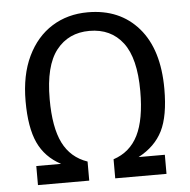

<svg xmlns="http://www.w3.org/2000/svg" viewBox="-51 -751 794 802"><g transform="rotate(-5 346.0 -350.5)"><path d="M615 0H400V-80Q470 -103 503 -169Q536 -235 536 -354Q536 -492 486 -557.5Q436 -623 346 -623Q258 -623 207 -558Q156 -493 156 -353Q156 -235 188.5 -169.5Q221 -104 291 -80V0H76V-80H180Q114 -115 84.5 -179Q55 -243 55 -353Q55 -463 92.5 -541Q130 -619 195.5 -660Q261 -701 346 -701Q480 -701 558.5 -610.5Q637 -520 637 -354Q637 -241 606 -179Q575 -117 505 -80H615Z"/></g></svg>

Font: Trujillo
Style: Regular
Weight: 400
Designer: Fira Sans original fonts by bBox Type GmbH, Carrois Corporate GbR, & Edenspiekermann AG / Changes by Cristiano Sobral
Foundry: Fira Sans original fonts by bBox Type GmbH, Carrois Corporate GbR, & Edenspiekermann AG / Changes by Cristiano Sobral
Version: Version 4.301;October 17, 2021;FontCreator 14.0.0.2814 64-bi